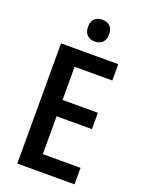

<svg xmlns="http://www.w3.org/2000/svg" viewBox="-168 -994 801 1072"><g transform="rotate(20 232.0 -458.5)"><path d="M76 0V-714H416V-617H192V-420H402V-323H192V-98H416V0ZM311 -853Q311 -821 294.5 -804.5Q278 -788 249 -788Q220 -788 203 -804.5Q186 -821 186 -853Q186 -885 202.5 -901Q219 -917 249 -917Q278 -917 294.5 -901Q311 -885 311 -853Z"/></g></svg>

Font: Noto Sans Display Medium Narrow
Style: Regular
Weight: 500
Width: 4
Designer: Monotype Design team
Foundry: Monotype Imaging Inc.
Version: Version 1.000